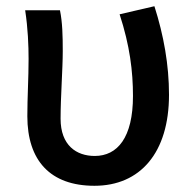

<svg xmlns="http://www.w3.org/2000/svg" viewBox="-20 -584 621 618"><path d="M284 14C431 14 524 -92 524 -279C524 -375 507 -470 477 -564L365 -538C398 -437 408 -354 408 -275C408 -141 358 -82 285 -82C226 -82 175 -116 175 -202C175 -271 182 -363 182 -419C182 -469 181 -512 173 -551H61C70 -492 72 -437 72 -394C72 -332 68 -271 68 -210C68 -67 142 14 284 14Z"/></svg>

Font: ChiuKong Gothic CL Medium
Style: Regular
Weight: 500
Designer: Ryoko NISHIZUKA 西塚涼子 (kana, bopomofo & ideographs); Paul D. Hunt (Latin, Greek & Cyrillic); Sandoll Communications 산돌커뮤니
Foundry: Adobe
Version: Version 1.300